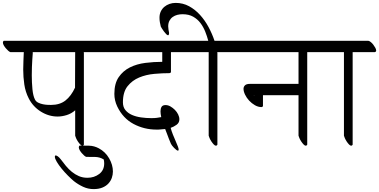

<svg xmlns="http://www.w3.org/2000/svg" viewBox="-63 -968 2612 1323"><path d="M135 -290Q112 -335 104.5 -386Q97 -437 97 -489Q97 -520 98.5 -550Q100 -580 101 -609H8Q2 -611 -6.5 -618.5Q-15 -626 -23 -635.5Q-31 -645 -37 -655.5Q-43 -666 -43 -675Q-43 -683 -37 -687H621Q628 -686 637.5 -678.5Q647 -671 655 -660.5Q663 -650 669 -639Q675 -628 675 -620Q675 -611 666 -609H514Q515 -607 515 -603V29Q511 36 505 36Q498 36 489.5 27Q481 18 473.5 6.5Q466 -5 461 -16.5Q456 -28 455 -33V-208Q429 -185 396.5 -175Q364 -165 334 -165Q273 -165 218.5 -199Q164 -233 135 -290ZM178 -282Q185 -268 200.5 -260.5Q216 -253 233.5 -249.5Q251 -246 266.5 -245.5Q282 -245 289 -245Q349 -245 388 -275.5Q427 -306 454 -364L455 -609H162Q162 -607 162.5 -606Q163 -605 163 -604Q163 -604 162 -590.5Q161 -577 159.5 -555.5Q158 -534 157 -506.5Q156 -479 156 -449Q156 -400 160.5 -353.5Q165 -307 178 -282Z M618 54Q663 78 689 123Q715 168 715 214Q715 236 707.5 257.5Q700 279 684 296.5Q668 314 642.5 324.5Q617 335 582 335Q544 335 509.5 319Q475 303 446 280Q428 265 405 242Q382 219 362 194.5Q342 170 328.5 147.5Q315 125 315 112Q315 103 322 103Q327 104 335.5 109.5Q344 115 355 129Q372 152 391 175Q410 198 432 216Q454 234 480.5 245.5Q507 257 540 257Q586 257 620.5 231Q655 205 655 158Q655 146 652 131Q625 114 592.5 113.5Q560 113 531 113Q525 111 516.5 103.5Q508 96 500 86.5Q492 77 486 66.5Q480 56 480 47Q480 39 486 35Q519 35 552.5 36Q586 37 618 54Z M745 -234Q725 -276 725 -321Q725 -393 755 -436.5Q785 -480 832 -503.5Q879 -527 938 -534.5Q997 -542 1055 -542V-609H668Q662 -611 653.5 -618.5Q645 -626 637 -635.5Q629 -645 623 -655.5Q617 -666 617 -675Q617 -683 623 -687H1224Q1231 -686 1240.5 -678.5Q1250 -671 1258 -660.5Q1266 -650 1272 -639Q1278 -628 1278 -620Q1278 -611 1269 -609H1115V-470Q1112 -466 1106 -464Q1057 -464 1000.5 -459Q944 -454 896 -434Q848 -414 816 -374Q784 -334 784 -263Q784 -230 801.5 -209Q819 -188 846.5 -176Q874 -164 909 -159Q944 -154 980 -154Q1003 -154 1017.5 -156Q1032 -158 1048 -161Q1043 -184 1043 -201Q1043 -220 1050.5 -232Q1058 -244 1078 -244Q1095 -244 1111.5 -234.5Q1128 -225 1142 -211Q1156 -197 1164.5 -179.5Q1173 -162 1173 -146Q1173 -122 1153.5 -108Q1134 -94 1113 -87Q1119 -64 1128.5 -40.5Q1138 -17 1147 3.5Q1156 24 1162 39.5Q1168 55 1168 62Q1168 70 1163 70Q1159 70 1151.5 64.5Q1144 59 1136.5 51Q1129 43 1123 35.5Q1117 28 1115 23Q1107 6 1100.5 -12Q1094 -30 1087 -48L1075 -79L1041 -76Q1035 -75 1028.5 -75Q1022 -75 1016 -75Q930 -75 857 -114Q784 -153 745 -234Z M1375 -609H1267Q1261 -611 1252.5 -618.5Q1244 -626 1236 -635.5Q1228 -645 1222 -655.5Q1216 -666 1216 -675Q1216 -683 1222 -687H1372Q1364 -718 1351 -750.5Q1338 -783 1318 -809.5Q1298 -836 1268 -853Q1238 -870 1195 -870Q1176 -870 1158.5 -865.5Q1141 -861 1127 -851Q1113 -841 1104.5 -825Q1096 -809 1096 -786Q1096 -775 1098 -764Q1100 -753 1102 -742Q1102 -725 1095 -725Q1090 -725 1082 -733Q1074 -741 1066.5 -751.5Q1059 -762 1052.5 -772Q1046 -782 1045 -785Q1041 -800 1038.5 -815Q1036 -830 1036 -846Q1036 -870 1045 -889Q1054 -908 1069.5 -921Q1085 -934 1105 -941Q1125 -948 1147 -948Q1198 -948 1240 -925Q1282 -902 1315.5 -865Q1349 -828 1374 -781.5Q1399 -735 1415 -687H1546Q1553 -686 1562.5 -678.5Q1572 -671 1580 -660.5Q1588 -650 1594 -639Q1600 -628 1600 -620Q1600 -611 1591 -609H1434Q1435 -607 1435 -603V29Q1431 36 1425 36Q1418 36 1409.5 27Q1401 18 1393.5 6.5Q1386 -5 1381 -16.5Q1376 -28 1375 -33Z M1740 -230Q1716 -230 1693.5 -243Q1671 -256 1653.5 -275Q1636 -294 1625.5 -316Q1615 -338 1615 -356Q1615 -370 1625 -380Q1635 -390 1659 -390H1994V-609H1587Q1581 -611 1572.5 -618.5Q1564 -626 1556 -635.5Q1548 -645 1542 -655.5Q1536 -666 1536 -675Q1536 -683 1542 -687H2157Q2164 -686 2173.5 -678.5Q2183 -671 2191 -660.5Q2199 -650 2205 -639Q2211 -628 2211 -620Q2211 -611 2202 -609H2054V29Q2050 36 2044 36Q2037 36 2028.5 27Q2020 18 2012.5 6.5Q2005 -5 2000 -16.5Q1995 -28 1994 -33V-312H1749V-236Q1746 -232 1740 -230ZM1685 -309Q1686 -308 1689 -308V-310Q1688 -310 1687 -309.5Q1686 -309 1685 -309Z M2307 -609H2202Q2196 -611 2187.5 -618.5Q2179 -626 2171 -635.5Q2163 -645 2157 -655.5Q2151 -666 2151 -675Q2151 -683 2157 -687H2475Q2482 -686 2491.5 -678.5Q2501 -671 2509 -660.5Q2517 -650 2523 -639Q2529 -628 2529 -620Q2529 -611 2520 -609H2367V29Q2363 36 2357 36Q2350 36 2341.5 27Q2333 18 2325.5 6.5Q2318 -5 2313 -16.5Q2308 -28 2307 -33Z"/></svg>

Font: Asar
Style: Regular
Weight: 400
Designer: Eben Sorkin
Foundry: Eben Sorkin, Pria Ravichandran
Version: Version 1.003; ttfautohint (v1.3) -l 8 -r 50 -G 0 -x 0 -H 45